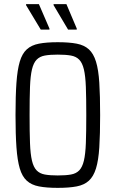

<svg xmlns="http://www.w3.org/2000/svg" viewBox="-20 -900 560 928"><path d="M259 8Q205 8 168.5 1Q132 -6 109.5 -26.5Q87 -47 75.5 -86Q64 -125 59.5 -188Q55 -251 55 -344Q55 -437 59.5 -500Q64 -563 75.5 -602Q87 -641 109.5 -661.5Q132 -682 168.5 -689Q205 -696 259 -696Q314 -696 350.5 -689Q387 -682 409.5 -661.5Q432 -641 444 -602Q456 -563 460 -500Q464 -437 464 -344Q464 -251 460 -188Q456 -125 444 -86Q432 -47 409.5 -26.5Q387 -6 350.5 1Q314 8 259 8ZM259 -52Q298 -52 323 -56.5Q348 -61 363 -76.5Q378 -92 385.5 -123.5Q393 -155 395 -208.5Q397 -262 397 -344Q397 -426 395 -479.5Q393 -533 385.5 -564.5Q378 -596 363 -611.5Q348 -627 323 -631.5Q298 -636 259 -636Q221 -636 196.5 -631.5Q172 -627 157 -611.5Q142 -596 134.5 -564.5Q127 -533 125 -479.5Q123 -426 123 -344Q123 -262 125 -208.5Q127 -155 134.5 -123.5Q142 -92 157 -76.5Q172 -61 196.5 -56.5Q221 -52 259 -52ZM351 -757H309L239 -875V-880H301L351 -762ZM219 -757H177L106 -875V-880H168L219 -762Z"/></svg>

Font: Saira Condensed
Style: Regular
Weight: 400
Width: 3
Designer: Hector Gatti with collaboration of the Omnibus-Type team
Foundry: Omnibus-Type
Version: Version 1.101